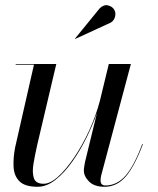

<svg xmlns="http://www.w3.org/2000/svg" viewBox="-20 -705 606 735"><path d="M404 -618.5 268 -556 267 -557 361.5 -673Q377.5 -688.5 394 -684.2Q410.5 -680 417.5 -667.5Q424.5 -655 420.2 -640.2Q416 -625.5 404 -618.5ZM195.5 -460 123 -152.5Q114 -113 108.2 -78.5Q102.5 -44 109.8 -22.8Q117 -1.5 147 -1.5Q172.5 -1.5 203.2 -29.5Q234 -57.5 265 -103.8Q296 -150 321.8 -206.2Q347.5 -262.5 362.5 -319.5L396.5 -460H481L367 -32Q365 -24 365 -14Q365 5 383.5 5Q427.5 5 460.2 -32Q493 -69 524.5 -153.5L527 -153Q494.5 -67 460.8 -28.5Q427 10 380 10Q341 10 321 -10Q301 -30 301 -52.5Q301 -58.5 302.5 -67.8Q304 -77 305.5 -85L351.5 -274Q335.5 -227.5 311 -177.8Q286.5 -128 256.2 -85.5Q226 -43 192.2 -16.5Q158.5 10 124 10Q76 10 55 -10.5Q34 -31 32 -65.5Q30 -100 38 -141L110 -457.5H40V-460Z"/></svg>

Font: Bodoni* 72pt
Style: Italic
Weight: 400
Italic angle: -13°
Version: Version 2.3